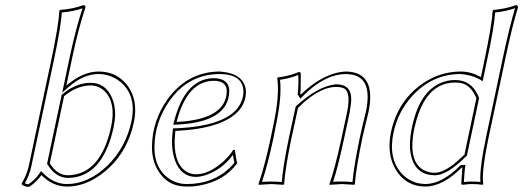

<svg xmlns="http://www.w3.org/2000/svg" viewBox="-20 -718 2041 749"><path d="M263.2 -500 238.8 -383.8Q301.8 -438.5 364.3 -439Q437.5 -439 479.5 -381.3Q519.5 -324.2 502.4 -242.2Q474.6 -111.3 375 -38.1Q309.1 10.3 240.7 9.8Q184.1 8.8 141.6 -35.2Q123 -7.8 93.3 11.2Q74.2 10.7 63.5 0Q84.5 -37.1 90.8 -64.5Q91.8 -67.9 92.3 -70.8L179.7 -481.9Q209.5 -623.5 211.4 -675.8L213.9 -679.2Q265.1 -683.1 306.6 -698.2Q314.5 -696.3 313 -688Q286.1 -607.4 263.2 -500ZM174.3 -81.1Q202.6 -34.7 244.1 -34.2Q373 -36.1 413.6 -224.1Q433.1 -316.9 388.2 -362.3Q364.7 -384.8 333 -384.8Q279.3 -383.8 230 -342.8ZM253.4 -502Q276.4 -608.4 301.8 -685.5Q264.2 -672.9 221.2 -669.4Q217.8 -613.8 189.5 -480L102.1 -68.8Q94.2 -32.7 76.7 -2.9Q84 0 90.8 1Q118.2 -18.1 133.3 -40.5L140.1 -50.8L148.9 -42Q189.5 -0.5 240.7 0Q323.7 0 397.9 -70.8Q470.2 -140.6 492.7 -244.1Q513.7 -343.8 451.2 -397.5Q425.3 -418.9 392.6 -426.3Q378.4 -429.2 364.3 -429.2Q306.2 -429.2 249.5 -379.9Q247.1 -377.4 245.1 -376.5L222.7 -356.4ZM165.5 -76.2 163.6 -79.1 220.7 -348.6 223.6 -350.6Q276.4 -394.5 333 -395Q391.6 -395 417 -336.4Q429.2 -307.6 429.2 -272Q428.7 -247.6 423.3 -221.7Q379.9 -24.9 244.1 -23.9Q196.3 -25.4 165.5 -76.2Z M664.1 -207.5Q661.6 -178.7 661.1 -166Q661.1 -66.9 717.3 -43.5Q730.5 -38.1 744.6 -38.1Q794.9 -38.1 850.6 -87.4Q876 -110.4 890.1 -133.8L896 -132.8Q897 -128.9 898.4 -118.2Q902.3 -89.8 905.8 -82Q855.5 -11.7 757.3 5.9Q732.4 10.3 707.5 9.8Q630.4 9.8 592.8 -59.1Q572.8 -97.2 572.8 -142.6Q572.8 -246.1 634.8 -332.5Q712.9 -438.5 837.9 -439Q934.1 -431.6 939.5 -362.3Q939.5 -274.4 827.1 -234.4Q761.7 -211.4 664.1 -207.5ZM864.7 -363.8Q862.8 -402.3 814.9 -402.8Q710.9 -402.8 669.4 -244.6Q668.9 -242.7 668.9 -242.2Q863.8 -252 864.7 -363.8ZM653.8 -208.5 654.8 -217.3H663.6Q891.6 -226.6 924.8 -330.1Q929.7 -345.7 929.7 -362.3Q927.2 -428.2 837.9 -429.2Q711.9 -429.2 637.2 -318.8Q582.5 -237.3 582.5 -142.6Q582.5 -62 637.2 -22.5Q668.5 -0.5 707.5 0Q811.5 0 877.4 -64.5Q887.2 -74.2 894.5 -83.5Q891.6 -94.2 888.7 -113.8Q848.1 -58.6 786.1 -36.1Q763.7 -28.3 744.6 -27.8Q686.5 -27.8 662.6 -92.3Q650.9 -124.5 650.9 -166Q650.9 -178.7 653.8 -208.5ZM874.5 -363.8Q873 -241.2 669.4 -231.9L655.8 -231.4L659.2 -244.6Q700.2 -404.3 804.7 -412.6Q810.1 -413.1 814.9 -413.1Q873.5 -411.6 874.5 -363.8Z M1393.6 -180.2Q1369.1 -63 1364.3 0L1362.3 2.9Q1360.4 2.9 1314.5 0Q1314.5 0 1265.1 2.9V0Q1285.6 -56.2 1312.5 -180.2L1333.5 -277.8Q1350.1 -357.9 1322.3 -373Q1310.1 -378.9 1290.5 -378.9Q1234.9 -378.9 1165 -318.4Q1153.3 -307.6 1142.6 -296.9L1117.2 -180.2Q1092.8 -63 1088.4 0L1085.4 2.9Q1083.5 2.9 1038.6 0L989.3 2.9L988.3 0Q1012.7 -70.3 1036.1 -180.2L1047.4 -234.9Q1071.3 -349.1 1061.5 -413.1L1063.5 -416Q1105.5 -420.4 1145.5 -437Q1152.8 -437 1153.3 -431.6Q1153.3 -428.7 1153.3 -426.8Q1153.3 -426.8 1152.8 -367.2Q1152.3 -359.4 1151.4 -352.1L1153.3 -349.1Q1242.7 -435.1 1329.6 -439Q1449.7 -437 1417.5 -280.8Q1414.1 -264.6 1405.3 -230.5Q1397 -195.8 1393.6 -180.2ZM1383.8 -182.1Q1387.2 -198.2 1395.5 -233.4Q1403.8 -268.1 1407.7 -283.2Q1433.6 -409.7 1356 -426.3Q1343.3 -428.7 1329.6 -429.2Q1254.9 -429.2 1176.8 -357.9Q1168 -349.6 1160.6 -341.8L1151.9 -333L1141.1 -349.6L1141.6 -353Q1145.5 -392.6 1143.6 -425.3Q1107.9 -411.6 1072.3 -406.7Q1080.1 -341.8 1057.1 -232.9L1046.4 -177.7Q1023.9 -73.2 1002 -8.3Q1019.5 -9.8 1038.6 -9.8Q1061.5 -9.8 1079.1 -7.8Q1084 -69.8 1107.4 -182.1L1133.3 -301.8L1135.3 -304.2Q1220.7 -382.3 1290.5 -389.2Q1349.6 -389.2 1350.1 -333Q1350.1 -331.5 1350.1 -331.1Q1349.6 -309.1 1343.3 -275.9L1322.3 -177.7Q1296.9 -59.6 1279.3 -8.8Q1296.9 -10.3 1314.5 -9.8Q1336.4 -9.8 1355 -7.8Q1360.4 -69.8 1383.8 -182.1Z M1780.8 -64Q1707 9.3 1640.1 9.8Q1564.5 9.8 1524.4 -55.2Q1487.3 -117.2 1505.4 -203.1Q1530.8 -321.8 1624.5 -389.2Q1694.3 -438.5 1776.4 -439Q1815.4 -439 1851.1 -419.9Q1854 -418 1856 -417L1869.6 -481.9Q1899.4 -623.5 1901.9 -675.8L1904.3 -679.2Q1952.1 -683.1 1993.7 -698.2Q2001.5 -696.3 2000.5 -688Q1979 -619.6 1953.6 -500L1888.2 -191.9Q1857.4 -47.4 1865.2 0L1862.8 2.9Q1843.8 0 1818.8 0Q1808.1 0 1785.6 2.9Q1779.8 2 1779.3 0Q1779.3 -1 1783.7 -64ZM1792 -115.2 1838.4 -335Q1817.9 -384.3 1781.7 -393.1Q1769.5 -396 1755.9 -396Q1657.7 -396 1613.8 -277.8Q1604 -251.5 1597.2 -221.2Q1567.9 -84 1638.2 -51.8Q1655.8 -43.9 1677.2 -43.9Q1721.7 -44.9 1792 -115.2ZM1773.9 -70.8 1776.9 -74.2H1795.4L1793.9 -62.5Q1791.5 -41.5 1789.6 -7.8Q1808.1 -10.3 1818.8 -9.8Q1836.9 -9.8 1854 -8.3Q1850.1 -61.5 1878.4 -193.8L1943.8 -502Q1969.2 -620.1 1989.3 -686Q1952.1 -673.3 1911.6 -669.4Q1908.2 -613.8 1879.4 -480L1862.8 -400.9L1850.6 -408.7Q1818.8 -426.3 1776.4 -429.2Q1665.5 -429.2 1586.4 -341.8Q1532.2 -281.2 1515.1 -200.7Q1493.2 -98.1 1549.3 -38.6Q1576.7 -10.7 1613.3 -2.9Q1627 -0.5 1640.1 0Q1704.6 -1 1773.9 -70.8ZM1801.3 -110.4 1798.8 -108.4Q1724.6 -34.7 1677.2 -34.2Q1606.4 -34.2 1585.9 -102.1Q1579.1 -125.5 1579.1 -153.3Q1579.6 -185.5 1587.4 -223.1Q1620.6 -379.4 1725.1 -402.8Q1740.7 -406.2 1755.9 -405.8Q1816.4 -405.8 1843.8 -347.7Q1845.7 -342.8 1847.7 -338.9L1849.1 -335.9Z"/></svg>

Font: Linux Biolinum Outline O
Style: Italic
Weight: 400
Italic angle: -12°
Designer: Philipp H. Poll
Foundry: Philipp H. Poll
Version: Version 0.6.2